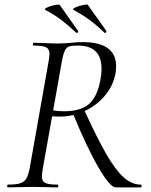

<svg xmlns="http://www.w3.org/2000/svg" viewBox="-20 -810 653 830"><path d="M15 -12Q49 -12 66.5 -17.5Q84 -23 93 -37Q102 -51 108 -81L190 -544Q194 -570 194 -576Q194 -598 179.5 -605.5Q165 -613 126 -613Q122 -613 122 -619Q122 -625 126 -625L170 -624Q208 -622 231 -622Q247 -622 261.5 -623Q276 -624 287 -625Q316 -628 338 -628Q410 -628 446 -601.5Q482 -575 482 -524Q482 -509 479 -491Q469 -439 433.5 -396.5Q398 -354 346 -330Q294 -306 238 -306Q214 -306 200 -308L203 -334Q230 -329 257 -329Q327 -329 363 -359Q399 -389 413 -459Q419 -489 419 -512Q419 -613 317 -613Q292 -613 280 -609.5Q268 -606 260.5 -591Q253 -576 247 -542L165 -81Q161 -55 161 -48Q161 -27 175 -19.5Q189 -12 228 -12Q232 -12 232 -6Q232 0 229 0Q200 0 184 -1L122 -2L61 -1Q44 0 15 0Q11 0 11 -6Q11 -12 15 -12ZM294 -322 342 -339Q399 -214 439.5 -144Q480 -74 515 -43Q550 -12 588 -12Q592 -12 592 -6Q592 0 588 0H480Q456 0 406 -85.5Q356 -171 294 -322ZM298 -767Q291 -771 305 -777.5Q319 -784 337.5 -788Q356 -792 360 -789Q390 -745 406 -724L439 -677Q440 -676 440 -674Q440 -671 437 -668.5Q434 -666 431 -669Q398 -701 367.5 -723.5Q337 -746 298 -767ZM176 -767Q169 -771 183 -777.5Q197 -784 215.5 -788Q234 -792 238 -789L317 -677Q318 -676 318 -674Q318 -671 315 -668.5Q312 -666 309 -669Q274 -702 244 -724.5Q214 -747 176 -767Z"/></svg>

Font: Cormorant Infant
Style: Italic
Weight: 400
Italic angle: -10°
Designer: Christian Thalmann (Catharsis Fonts)
Foundry: Catharsis Fonts
Version: Version 4.000